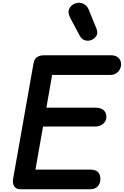

<svg xmlns="http://www.w3.org/2000/svg" viewBox="-20 -1383 905 1403"><path d="M75.5 -74.5 225 -920.5Q230.5 -952 250 -965.5Q269.5 -979 304 -979H791.5Q826.5 -979 845.8 -960.2Q865 -941.5 865 -913Q865 -883.5 843.5 -859.5Q822 -835.5 788.5 -835.5H361L319 -596H683Q717 -596 737.2 -577.8Q757.5 -559.5 757.5 -528Q757.5 -499.5 734.5 -479Q711.5 -458.5 675 -458.5H294.5L239 -143.5H641.5Q678 -143.5 695.8 -125.8Q713.5 -108 713.5 -74.5Q713.5 -41 693.2 -20.5Q673 0 639 0H131Q97 0 83.8 -21.8Q70.5 -43.5 75.5 -74.5ZM656 -1094.5Q632.5 -1081.5 605.5 -1087.2Q578.5 -1093 563 -1121.5L494 -1250.5Q472 -1292 486.8 -1320.5Q501.5 -1349 531.5 -1358.5Q561.5 -1368.5 588.8 -1355.5Q616 -1342.5 627.5 -1314.5L684.5 -1175Q696 -1145.5 687 -1126Q678 -1106.5 656 -1094.5Z"/></svg>

Font: Edu QLD Hand
Style: Regular
Weight: 400
Designer: Tina and Corey Anderson, Eben Sorkin
Foundry: Sorkin Type Co.
Version: Version 2.000